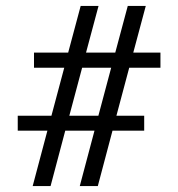

<svg xmlns="http://www.w3.org/2000/svg" viewBox="-20 -625 598 645"><path d="M89.8 0 139.2 -186H39.6V-236.3H152.8L195.8 -397.5H94.2V-448.2H209L251 -605H311L269 -448.2H367.2L409.2 -605H469.7L427.7 -448.2H519V-397.5H414.1L371.1 -236.3H464.4V-186H357.9L308.6 0H248L297.4 -186H199.2L149.9 0ZM212.9 -236.3H310.5L353.5 -397.5H255.9Z"/></svg>

Font: Elstob 18pt Medium
Style: Regular
Weight: 500
Designer: Peter S. Baker
Version: Version 1.015